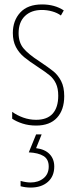

<svg xmlns="http://www.w3.org/2000/svg" viewBox="-20 -557 343 867"><path d="M143 10Q110 10 82 1Q54 -8 35 -21V-52Q57 -36 85 -26Q113 -16 143 -16Q193 -16 218 -44Q243 -72 243 -125Q243 -158 232.5 -180Q222 -202 204.5 -216.5Q187 -231 152 -254Q112 -280 89 -299Q66 -318 52 -344.5Q38 -371 38 -408Q38 -464 71.5 -500.5Q105 -537 170 -537Q227 -537 268 -510L255 -487Q239 -499 216 -505.5Q193 -512 169 -512Q121 -512 92.5 -484.5Q64 -457 64 -407Q64 -366 85.5 -339.5Q107 -313 158 -280Q200 -252 221 -235Q242 -218 256 -191Q270 -164 270 -123Q270 -61 237.5 -25.5Q205 10 143 10ZM118 290Q96 290 73 284V260Q98 267 118 267Q153 267 176.5 248Q200 229 200 195Q200 162 176.5 147.5Q153 133 110 131L143 50H168L143 112Q183 117 204 139Q225 161 225 195Q225 239 196 264.5Q167 290 118 290Z"/></svg>

Font: Noto Sans Display Thin Cond
Style: Regular
Weight: 250
Width: 3
Designer: Monotype Design team
Foundry: Monotype Imaging Inc.
Version: Version 1.000